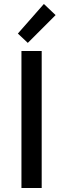

<svg xmlns="http://www.w3.org/2000/svg" viewBox="-20 -947 317 967"><path d="M88 0V-690H190V0ZM70 -778 201 -927 260 -871 120 -731Z"/></svg>

Font: Oxanium Medium
Style: Regular
Weight: 500
Designer: Severin Meyer
Version: Version 1.001